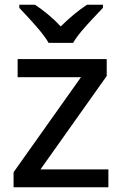

<svg xmlns="http://www.w3.org/2000/svg" viewBox="-20 -786 513 806"><path d="M435 0H37V-63L320 -462H54V-538H428V-467L150 -75H435ZM184 -606Q171 -629 149 -655.5Q127 -682 103 -708Q79 -734 61 -753V-766H127Q153 -749 181.5 -725.5Q210 -702 235 -675Q262 -702 290.5 -725.5Q319 -749 345 -766H412V-753Q394 -734 369.5 -708Q345 -682 322.5 -655.5Q300 -629 287 -606Z"/></svg>

Font: Noto Sans Sundanese Medium
Style: Regular
Weight: 500
Version: Version 2.003